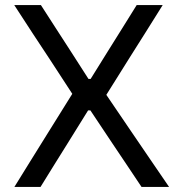

<svg xmlns="http://www.w3.org/2000/svg" viewBox="-20 -733 718 753"><path d="M36.5 0Q66.5 -48.5 97.5 -98.5Q128.5 -148.5 162.5 -203L263.5 -365L176.5 -498.5Q143 -549 109.2 -600.5Q75.5 -652 36 -713H140.5Q171.5 -665 201.2 -618.8Q231 -572.5 258 -531L327 -423.5H335.5L403 -532Q429.5 -574 458.2 -620.2Q487 -666.5 516 -713H618Q582.5 -656 550 -604.5Q517.5 -553 490 -509.5L397 -361L493.5 -219Q532.5 -161.5 568.5 -109Q604.5 -56.5 643 0H535Q503.5 -47.5 475 -89.8Q446.5 -132 420.5 -171L334.5 -300H325.5L245 -170.5Q219 -129 193.5 -88Q168 -47 139 0Z"/></svg>

Font: Commissioner
Style: Regular
Weight: 400
Designer: Kostas Bartsokas
Foundry: Kostas Bartsokas
Version: Version 1.000; ttfautohint (v1.8.3)